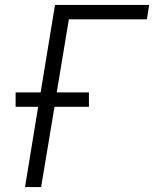

<svg xmlns="http://www.w3.org/2000/svg" viewBox="-20 -755 640 775"><path d="M81 0 134 -324H43V-382H144L202 -735H582L573 -677H258L209 -382H339V-324H200L146 0Z"/></svg>

Font: Iosevka SS04 Lt Ex Obl
Style: Regular
Weight: 300
Width: 7
Italic angle: -9°
Monospace: yes
Designer: Belleve Invis
Foundry: Belleve Invis
Version: Version 19.0.0; ttfautohint (v1.8.4)